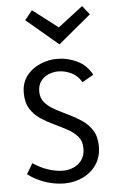

<svg xmlns="http://www.w3.org/2000/svg" viewBox="-57 -858 551 908"><g transform="rotate(-5 218.5 -404.0)"><path d="M211.8 10.5Q167.9 10.5 122.9 -4.3Q77.8 -19.2 39.2 -48.1L68.7 -98.4Q102.4 -75.1 140 -62.6Q177.6 -50.2 211 -50.2Q253.8 -50.2 284.7 -75.5Q315.6 -100.8 315.6 -147.2Q315.6 -181.3 297 -203.1Q278.4 -225 248.7 -241.1Q219.1 -257.2 186.4 -272.5Q153.8 -287.8 124.1 -307.5Q94.4 -327.3 75.9 -357.2Q57.3 -387 57.3 -432.4Q57.3 -479.6 82.1 -512.5Q106.9 -545.3 146.4 -562.4Q185.8 -579.5 228.9 -579.5Q277 -579.5 322.5 -557.9Q368 -536.3 392.3 -489.6L338.2 -459.1Q320.8 -490.6 290.1 -505.3Q259.3 -519.9 228.1 -519.9Q203.5 -519.9 181.1 -510.2Q158.6 -500.4 144.7 -481.2Q130.8 -462 130.8 -433Q130.8 -400.9 149.4 -379.8Q168 -358.6 197.7 -342.7Q227.3 -326.7 260 -311.3Q292.6 -295.8 322.3 -275.6Q352 -255.4 370.5 -225.6Q389.1 -195.8 389.1 -150.6Q389.1 -98.9 363.8 -62.8Q338.5 -26.7 298.3 -8.1Q258 10.5 211.8 10.5ZM94.1 -774.6 129.7 -819 255.3 -722.6H243.8L367.8 -817.8L401.1 -776L245.6 -646.7Z"/></g></svg>

Font: Yaldevi ExtraLight
Style: Regular
Weight: 200
Designer: Sol Matas, Rajitha Manaperi, Kosala Senevirathne
Foundry: Mooniak
Version: Version 1.100